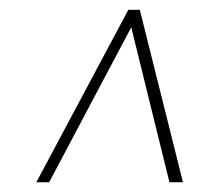

<svg xmlns="http://www.w3.org/2000/svg" viewBox="-20 -731 446 395"><path d="M356.4 -356H328.6L250 -674.8L81.1 -356H54.7L244.1 -710.9H267.6Z"/></svg>

Font: Robert Sans Thin
Style: Italic
Weight: 100
Italic angle: -8°
Designer: Christian Robertson (extended by Adam Twardoch)
Foundry: Google
Version: Version 12.135;April 2, 2019;FontCreator 11.5.0.2425 64-bit;